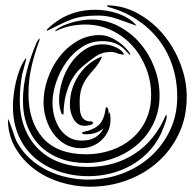

<svg xmlns="http://www.w3.org/2000/svg" viewBox="-20 -704 739 728"><path d="M496 -607Q462 -619 425.5 -632Q389 -645 353 -645Q319 -645 295.5 -641.5Q272 -638 251.5 -630.5Q231 -623 210 -612.5Q189 -602 160 -588H158V-592Q196 -630 242 -648.5Q288 -667 342 -667Q362 -667 383.5 -663.5Q405 -660 426 -653Q447 -646 465.5 -634.5Q484 -623 497 -608ZM451 -497Q437 -497 424.5 -502Q412 -507 399 -507Q367 -507 341 -489Q315 -471 292 -451Q273 -435 259.5 -414Q246 -393 237.5 -369.5Q229 -346 225 -321.5Q221 -297 221 -273Q221 -270 219 -270Q214 -270 211.5 -277.5Q209 -285 207 -294.5Q205 -304 204.5 -313Q204 -322 204 -325Q204 -358 215.5 -395.5Q227 -433 248.5 -464Q270 -495 300.5 -515.5Q331 -536 370 -536Q398 -536 422 -523.5Q446 -511 451 -497ZM688 -337Q688 -260 658.5 -197.5Q629 -135 578.5 -90Q528 -45 461.5 -20.5Q395 4 321 4Q265 4 209.5 -13Q154 -30 110 -63Q66 -96 38 -144Q10 -192 10 -253Q11 -253 16 -241Q21 -229 26 -213.5Q31 -198 36.5 -183.5Q42 -169 45 -164Q65 -128 95 -101.5Q125 -75 160.5 -57.5Q196 -40 236 -31.5Q276 -23 315 -23Q382 -23 443.5 -46Q505 -69 551 -110.5Q597 -152 624.5 -209.5Q652 -267 652 -337Q652 -400 633.5 -455.5Q615 -511 580.5 -555Q546 -599 497.5 -630.5Q449 -662 389 -678L385 -684Q450 -683 505.5 -651.5Q561 -620 601.5 -570.5Q642 -521 665 -459.5Q688 -398 688 -337ZM473 -501Q475 -498 473.5 -497Q472 -496 469 -499Q461 -507 452.5 -516Q444 -525 432.5 -532Q421 -539 405 -543.5Q389 -548 367 -548Q325 -548 290.5 -525.5Q256 -503 231.5 -468.5Q207 -434 193 -392.5Q179 -351 179 -314Q179 -290 185.5 -264.5Q192 -239 205.5 -218Q219 -197 240 -184Q261 -171 289 -171Q317 -171 334.5 -179.5Q352 -188 363.5 -203Q375 -218 382 -237.5Q389 -257 395 -279Q398 -272 398.5 -264.5Q399 -257 399 -249Q399 -227 390 -207.5Q381 -188 366 -173.5Q351 -159 330.5 -150.5Q310 -142 288 -142Q253 -142 226.5 -157.5Q200 -173 182 -198Q164 -223 154.5 -254Q145 -285 145 -316Q145 -359 160.5 -404.5Q176 -450 204 -487Q232 -524 271.5 -547.5Q311 -571 358 -571Q378 -571 396 -563.5Q414 -556 429 -545.5Q444 -535 455.5 -523Q467 -511 473 -501ZM303 -611Q242 -611 192 -586H188Q198 -597 215.5 -605Q233 -613 252 -618.5Q271 -624 290.5 -627Q310 -630 325 -630Q381 -630 429 -605Q477 -580 511.5 -539.5Q546 -499 565.5 -447.5Q585 -396 585 -342Q585 -284 562.5 -237Q540 -190 501.5 -156.5Q463 -123 412.5 -104.5Q362 -86 307 -86Q253 -86 209 -102.5Q165 -119 133.5 -149.5Q102 -180 84.5 -224Q67 -268 67 -322Q67 -379 81.5 -434.5Q96 -490 119 -543Q121 -546 124 -551.5Q127 -557 130 -559V-552Q111 -502 99.5 -451.5Q88 -401 88 -348Q88 -242 143 -180.5Q198 -119 307 -119Q357 -119 402 -134.5Q447 -150 480.5 -179Q514 -208 533.5 -249.5Q553 -291 553 -344Q553 -397 534 -445.5Q515 -494 482 -530.5Q449 -567 403 -589Q357 -611 303 -611ZM366 -486Q353 -460 338.5 -444Q324 -428 311.5 -411.5Q299 -395 290.5 -373Q282 -351 282 -314Q282 -301 283 -288Q284 -275 288.5 -265Q293 -255 302 -249Q311 -243 327 -244L333 -240Q333 -232 320.5 -229.5Q308 -227 301 -227Q285 -227 274.5 -235Q264 -243 257.5 -255Q251 -267 248 -281Q245 -295 245 -308Q245 -367 277.5 -417Q310 -467 364 -489Q367 -489 366 -486ZM392 -263Q392 -230 366.5 -212.5Q341 -195 311 -195H300Q295 -195 290 -200L293 -203Q337 -212 356.5 -232Q376 -252 381 -296L384 -297Q389 -296 390.5 -288.5Q392 -281 392 -277V-263ZM612 -259Q612 -255 609 -245.5Q606 -236 602 -225.5Q598 -215 594 -205.5Q590 -196 588 -192Q568 -153 539 -124Q510 -95 474.5 -75.5Q439 -56 398.5 -46Q358 -36 316 -36Q256 -36 203.5 -54Q151 -72 112 -105.5Q73 -139 51 -188.5Q29 -238 29 -301Q29 -321 32 -346Q35 -371 41 -396Q47 -421 56 -443.5Q65 -466 77 -482H79V-478Q75 -463 72 -452Q69 -442 67 -433Q65 -424 64 -422Q55 -372 55 -325Q55 -266 73.5 -219Q92 -172 125.5 -139Q159 -106 206.5 -88.5Q254 -71 312 -71Q415 -71 491.5 -121.5Q568 -172 608 -266L611 -269Q612 -266 612 -259Z"/></svg>

Font: mr_AkronimG
Style: Regular
Weight: 400
Version: Version 1.002 April 14, 2020